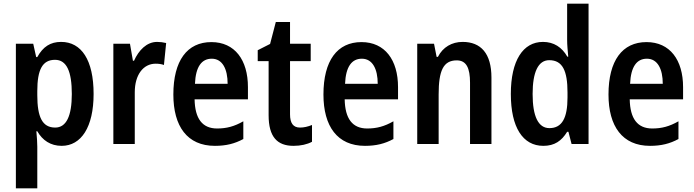

<svg xmlns="http://www.w3.org/2000/svg" viewBox="-20 -780 3758 1040"><path d="M311 -553C253 -553 213 -527 182 -471H176L160 -543H66V240H182V15C182 -7 180 -36 177 -69H182C210 -20 254 10 314 10C420 10 487 -92 487 -271C487 -455 421 -553 311 -553ZM278 -456C341 -456 369 -393 369 -271C369 -151 339 -89 279 -89C209 -89 182 -146 182 -265V-287C182 -403 210 -456 278 -456Z M831 -553C774 -553 731 -507 706 -451H700L684 -543H594V0H710V-280C710 -376 757 -435 823 -435C839 -435 855 -433 868 -428L880 -547C863 -551 847 -553 831 -553Z M1125 -552C994 -552 919 -452 919 -268C919 -96 994 10 1144 10C1205 10 1252 -2 1298 -27V-123C1249 -95 1207 -84 1156 -84C1076 -84 1036 -137 1034 -242H1323V-308C1323 -455 1252 -552 1125 -552ZM1127 -462C1185 -462 1213 -406 1213 -326H1036C1040 -420 1073 -462 1127 -462Z M1605 -89C1568 -89 1551 -113 1551 -161V-449H1663V-543H1551V-661H1474L1443 -542L1376 -508V-449H1435V-156C1435 -38 1482 10 1570 10C1609 10 1644 2 1670 -12V-103C1648 -94 1626 -89 1605 -89Z M1938 -552C1807 -552 1732 -452 1732 -268C1732 -96 1807 10 1957 10C2018 10 2065 -2 2111 -27V-123C2062 -95 2020 -84 1969 -84C1889 -84 1849 -137 1847 -242H2136V-308C2136 -455 2065 -552 1938 -552ZM1940 -462C1998 -462 2026 -406 2026 -326H1849C1853 -420 1886 -462 1940 -462Z M2486 -553C2428 -553 2379 -525 2352 -472H2345L2331 -543H2240V0H2356V-268C2356 -397 2381 -453 2454 -453C2506 -453 2526 -412 2526 -332V0H2642V-360C2642 -490 2585 -553 2486 -553Z M2923 10C2984 10 3022 -17 3052 -66H3059L3076 0H3168V-760H3052V-563C3052 -538 3055 -505 3058 -473H3053C3024 -524 2980 -553 2921 -553C2813 -553 2747 -452 2747 -271C2747 -90 2812 10 2923 10ZM2956 -86C2896 -86 2865 -149 2865 -271C2865 -389 2895 -454 2955 -454C3027 -454 3054 -397 3054 -279V-252C3054 -140 3024 -86 2956 -86Z M3482 -552C3351 -552 3276 -452 3276 -268C3276 -96 3351 10 3501 10C3562 10 3609 -2 3655 -27V-123C3606 -95 3564 -84 3513 -84C3433 -84 3393 -137 3391 -242H3680V-308C3680 -455 3609 -552 3482 -552ZM3484 -462C3542 -462 3570 -406 3570 -326H3393C3397 -420 3430 -462 3484 -462Z"/></svg>

Font: Noto Sans Arabic UI Cn SmBd
Style: Regular
Weight: 600
Width: 3
Designer: Monotype Design Team, Nadine Chahine and Nizar Qandah
Foundry: Monotype Imaging Inc.
Version: Version 2.010